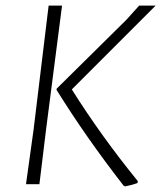

<svg xmlns="http://www.w3.org/2000/svg" viewBox="-20 -659 577 687"><path d="M537 -639 237 -339Q342 -172 473 -11L472 -4Q456 2 428 8L422 5Q286 -170 182 -338L183 -342L432 -588L478 -639ZM202 -639 145 -197 121 0H73L100 -194L154 -639Z"/></svg>

Font: Alegreya Sans Light
Style: Italic
Weight: 300
Italic angle: -7°
Designer: Juan Pablo del Peral
Foundry: Huerta Tipografica
Version: Version 2.007